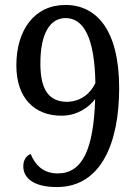

<svg xmlns="http://www.w3.org/2000/svg" viewBox="-20 -744 556 775"><path d="M210 11C389 11 461 -169 461 -388C461 -624 369 -724 244 -724C119 -724 46 -623 46 -480C46 -346 121 -277 228 -277C292 -277 339 -311 364 -344C358 -142 313 -44 213 -44C152 -44 121 -81 104 -122C87 -117 74 -98 74 -73C74 -32 106 11 210 11ZM250 -333C178 -334 143 -380 143 -488C143 -606 180 -671 245 -671C317 -671 362 -593 365 -409C348 -372 311 -334 250 -333Z"/></svg>

Font: Noto Serif Ethiopic SemiCondensed
Style: Regular
Weight: 400
Width: 4
Designer: Monotype Design Team
Foundry: Monotype Imaging Inc.
Version: Version 2.102